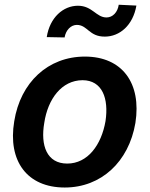

<svg xmlns="http://www.w3.org/2000/svg" viewBox="-20 -796 644 826"><path d="M257.8 -634.9C263.5 -666.9 284.8 -688.6 310.4 -688.9C357.2 -688.6 362.6 -638.1 431.1 -638.5C494.7 -638.5 552.2 -687.1 566.8 -772L490.8 -775.6C486.2 -743.6 465.2 -720.9 438.2 -720.9C393.8 -720.9 377.1 -771.3 315.3 -771.3C252.1 -771.3 194.2 -720.9 181.1 -636.4ZM258.5 10.7C415.5 10.7 534.1 -100.1 562.5 -267C589.5 -438.2 505.7 -552.6 345.2 -552.6C186.4 -552.6 67.8 -441.4 41.2 -274.1C12.8 -103.7 96.2 10.7 258.5 10.7ZM269.2 -92.3C181.8 -92.3 153.4 -169.4 170.5 -267.8C185.7 -369.3 244.7 -450.6 335.2 -451C420.1 -450.6 448.5 -372.5 433.9 -274.9C416.2 -172.6 357.6 -92.3 269.2 -92.3Z"/></svg>

Font: Riot Sans 2.0
Style: Bold Italic
Weight: 600
Italic angle: -9.39999°
Designer: Rasmus Andersson
Foundry: rsms
Version: Version 3.006;hotconv 1.0.109;makeotfexe 2.5.65596